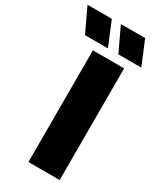

<svg xmlns="http://www.w3.org/2000/svg" viewBox="-343 -1027 918 1102"><g transform="rotate(30 116.0 -475.5)"><path d="M49 0V-740H256V0ZM-34 -793 -108.5 -951H52.5L118 -793ZM187 -793 112.5 -951H273.5L339 -793Z"/></g></svg>

Font: Encode Sans Semi Condensed Black
Style: Regular
Weight: 900
Width: 4
Designer: Multiple Designers
Foundry: Impallari Type
Version: Version 2.000